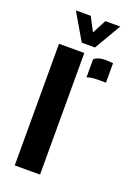

<svg xmlns="http://www.w3.org/2000/svg" viewBox="-148 -831 625 890"><g transform="rotate(20 165.0 -386.0)"><path d="M45.1 0V-600H169.9V0ZM218 -497.6V-586.6Q236.7 -603.2 271.8 -603.2Q283.4 -603.2 294.3 -602.4Q305.3 -601.6 311.3 -600.9V-505.1H273.4Q239.3 -505.1 218 -497.6ZM142.4 -640.9 65.6 -772.1H139.1L175.1 -703.4L211.1 -772.1H284.5L207.7 -640.9Z"/></g></svg>

Font: Big Shoulders Stencil Thin
Style: Regular
Weight: 100
Designer: Patric King
Foundry: XO Type Co
Version: Version 2.001